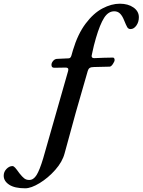

<svg xmlns="http://www.w3.org/2000/svg" viewBox="-218 -726 770 1037"><path d="M-198 223Q-198 202 -183 186.5Q-168 171 -151 171Q-144 171 -136 180Q-128 189 -113 210Q-98 229 -87 237.5Q-76 246 -60 246Q-37 246 -20.5 219.5Q-4 193 15 130L150 -343Q151 -346 151 -351Q151 -361 136 -361L76 -360Q67 -360 63.5 -364Q60 -368 60 -376Q60 -386 68.5 -396.5Q77 -407 89 -408L154 -411Q164 -412 168 -427L176 -455Q202 -542 244.5 -598.5Q287 -655 335.5 -680.5Q384 -706 429 -706Q474 -706 503 -685.5Q532 -665 532 -633Q532 -607 518.5 -588Q505 -569 487 -569Q475 -569 469 -579.5Q463 -590 452 -617Q443 -640 430.5 -652.5Q418 -665 399 -665Q367 -665 344.5 -630Q322 -595 300 -520Q288 -479 281 -444Q277 -428 277 -425V-423Q277 -412 291 -412Q309 -412 343 -414L392 -415Q396 -415 398.5 -411.5Q401 -408 401 -402Q401 -394 391.5 -380Q382 -366 374 -366L290 -364Q274 -364 266.5 -359Q259 -354 256 -343Q190 -119 131 102Q119 148 80.5 191.5Q42 235 -4 263Q-50 291 -82 291Q-139 291 -168.5 271.5Q-198 252 -198 223Z"/></svg>

Font: EB Garamond SemiBold
Style: Italic
Weight: 600
Italic angle: -17.2°
Designer: Georg Duffner and Octavio Pardo
Foundry: Georg Duffner
Version: Version 1.000